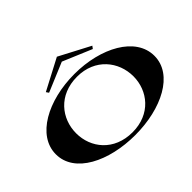

<svg xmlns="http://www.w3.org/2000/svg" viewBox="-173 -1266 1624 1624"><g transform="rotate(-45 639.0 -454.0)"><path d="M641 15C956 15 1229 -121 1229 -345C1229 -569 956 -715 641 -715C324 -715 50 -569 50 -345C50 -121 324 15 641 15ZM641 -18C420 -18 297 -176 297 -349C297 -524 420 -683 641 -683C857 -683 981 -523 981 -348C981 -176 858 -18 641 -18ZM918 -777 640 -923 362 -777 378 -754 640 -864 901 -754Z"/></g></svg>

Font: Sprat Extended
Style: Bold
Weight: 700
Width: 9
Designer: Ethan Nakache
Foundry: Collletttivo
Version: Version 2.000;Glyphs 3.2 (3217)